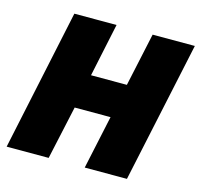

<svg xmlns="http://www.w3.org/2000/svg" viewBox="-101 -797 943 905"><g transform="rotate(15 370.5 -344.0)"><path d="M7 0 153 -688H359L304 -428H479L535 -688H741L594 0H388L444 -261H269L212 0Z"/></g></svg>

Font: Saira ExtraBold
Style: Italic
Weight: 800
Italic angle: -12°
Designer: Hector Gatti with collaboration of the Omnibus-Type team
Foundry: Omnibus-Type
Version: Version 1.100; ttfautohint (v1.8.3)